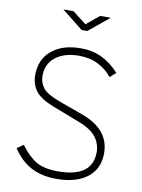

<svg xmlns="http://www.w3.org/2000/svg" viewBox="-102 -1023 813 1101"><g transform="rotate(10 304.5 -472.0)"><path d="M50 -124 87 -150Q134 -87 180 -60.5Q226 -34 305 -34Q506 -34 506 -180Q506 -229 476.5 -268Q447 -307 371 -336L220 -394Q140 -425 111 -463.5Q82 -502 82 -556Q82 -648 145.5 -700Q209 -752 314 -752Q383 -752 437.5 -725.5Q492 -699 538 -648L504 -618Q470 -660 422 -684Q374 -708 311 -708Q227 -708 175.5 -668.5Q124 -629 124 -557Q124 -519 148 -488Q172 -457 250 -429L388 -379Q549 -320 549 -182Q549 -91 484 -40.5Q419 10 305 10Q219 10 157 -22.5Q95 -55 50 -124ZM452 -954 332 -856H299L176 -954H235L315 -892L390 -954Z"/></g></svg>

Font: Morrison Thin
Style: Regular
Weight: 100
Designer: Pablo Impallari, Rodrigo Fuenzalida (Modified by Dan O. Williams)
Version: Version 0.03;June 6, 2019;FontCreator 11.5.0.2425 64-bit; tt